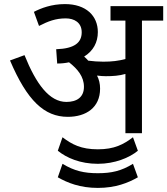

<svg xmlns="http://www.w3.org/2000/svg" viewBox="-20 -652 819 940"><path d="M470 -218C470 -242 465 -263 455 -282C471 -280 486 -279 498 -279C533 -279 563 -281 594 -290V0H675V-551H779V-622H521V-551H594V-363C560 -354 528 -350 486 -350C461 -350 436 -352 412 -355C406 -362 399 -369 392 -375C437 -403 459 -445 459 -495C459 -574 402 -632 298 -632C232 -632 181 -612 146 -594L171 -525C216 -548 252 -562 302 -562C343 -562 380 -542 380 -494C380 -444 346 -414 255 -411L260 -341C281 -341 300 -343 318 -347C360 -314 391 -277 391 -227C391 -175 355 -153 305 -153C222 -153 157 -240 100 -382L29 -356C113 -159 197 -80 312 -80C401 -80 470 -125 470 -218ZM459 150C542 150 614 120 655 86L631 20C585 55 540 79 459 79C377 79 332 55 286 20L263 86C306 121 373 150 459 150ZM459 268C546 268 608 243 655 216L631 150C574 185 526 196 459 196C392 196 344 185 286 150L263 216C310 243 372 268 459 268Z"/></svg>

Font: Noto Sans Devanagari UI
Style: Regular
Weight: 400
Designer: Jelle Bosma - Monotype Design Team
Foundry: Monotype Imaging Inc.
Version: Version 2.003